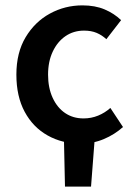

<svg xmlns="http://www.w3.org/2000/svg" viewBox="-20 -523 502 715"><path d="M222 172 218 -10H333L319 172ZM280 12Q212 12 157.5 -18.5Q103 -49 72 -106.5Q41 -164 41 -245Q41 -327 75.5 -384.5Q110 -442 166 -472.5Q222 -503 287 -503Q334 -503 369.5 -488Q405 -473 431 -448L376 -377Q360 -392 340 -400.5Q320 -409 293 -409Q254 -409 224 -388.5Q194 -368 176.5 -331Q159 -294 159 -245Q159 -196 176 -159Q193 -122 222.5 -102Q252 -82 291 -82Q320 -82 345.5 -92.5Q371 -103 391 -121L438 -50Q407 -22 366.5 -5Q326 12 280 12Z"/></svg>

Font: Source Sans 3 SemiBold
Style: Regular
Weight: 600
Designer: Paul D. Hunt
Foundry: Adobe
Version: Version 3.046;hotconv 1.0.118;makeotfexe 2.5.65603